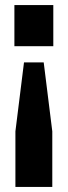

<svg xmlns="http://www.w3.org/2000/svg" viewBox="-20 -540 268 760"><path d="M75 -293 41 -20V200H187V-20L153 -293ZM37 -357H191V-520H37Z"/></svg>

Font: Aspekta 650
Style: Regular
Weight: 650
Designer: Ivo Dolenc
Version: Version 2.000